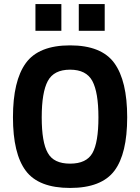

<svg xmlns="http://www.w3.org/2000/svg" viewBox="-20 -916 692 948"><path d="M216 -161Q245 -108 326 -108Q407 -108 436.5 -160.5Q466 -213 466 -336.5Q466 -460 436 -516Q406 -572 326 -572Q246 -572 216 -516Q186 -460 186 -336.5Q186 -213 216 -161ZM545 -73Q481 12 326 12Q171 12 107.5 -72.5Q44 -157 44 -337Q44 -517 107.5 -604.5Q171 -692 326 -692Q481 -692 544.5 -604.5Q608 -517 608 -337Q608 -157 545 -73ZM155 -764V-896H283V-764ZM369 -764V-896H497V-764Z"/></svg>

Font: Titillium Web[RUS by Daymarius]
Style: Bold
Weight: 700
Designer: Cyrillization by Daymarius
Foundry: Cyrillization by Daymarius
Version: Version 1.002 September 11, 2018